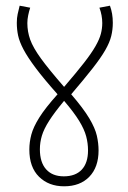

<svg xmlns="http://www.w3.org/2000/svg" viewBox="-20 -652 451 674"><path d="M326 -124Q326 -65 293.5 -31.5Q261 2 205 2Q151 2 117 -31.5Q83 -65 83 -127Q83 -153 90 -179.5Q97 -206 118 -239.5Q139 -273 182 -321Q134 -375 105.5 -413Q77 -451 62.5 -478.5Q48 -506 43.5 -527.5Q39 -549 39 -572Q39 -589 42 -602.5Q45 -616 49 -632L86 -625Q82 -613 79 -598.5Q76 -584 76 -571Q76 -541 86 -513Q96 -485 123.5 -447Q151 -409 205 -347Q248 -397 274.5 -431Q301 -465 315 -489.5Q329 -514 334 -533Q339 -552 339 -571Q339 -598 329 -625L366 -632Q371 -618 373.5 -603.5Q376 -589 376 -572Q376 -548 370.5 -525.5Q365 -503 349.5 -476Q334 -449 305 -412Q276 -375 230 -321Q273 -271 293.5 -236.5Q314 -202 320 -175.5Q326 -149 326 -124ZM120 -128Q120 -82 142 -57.5Q164 -33 204 -33Q245 -33 267 -56.5Q289 -80 289 -124Q289 -149 282.5 -173.5Q276 -198 258 -227.5Q240 -257 205 -298Q171 -257 152.5 -228Q134 -199 127 -175.5Q120 -152 120 -128Z"/></svg>

Font: Noto Sans Devanagari ExtraCondensed ExtraLight
Style: Regular
Weight: 200
Width: 2
Designer: Jelle Bosma - Monotype Design Team
Foundry: Monotype Imaging Inc.
Version: Version 2.004; ttfautohint (v1.8.4.7-5d5b)